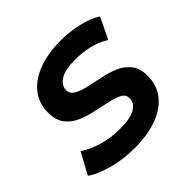

<svg xmlns="http://www.w3.org/2000/svg" viewBox="-158 -675 817 817"><g transform="rotate(-45 250.5 -266.5)"><path d="M211 7Q141 7 80 -10Q19 -27 -14 -51L38 -147Q71 -124 120.5 -109.5Q170 -95 224 -95Q286 -95 315.5 -112Q345 -129 345 -159Q345 -181 324 -192Q303 -203 270.5 -210Q238 -217 200.5 -225Q163 -233 130.5 -247Q98 -261 77 -288Q56 -315 56 -360Q56 -417 88 -457Q120 -497 177.5 -518.5Q235 -540 310 -540Q364 -540 416 -528Q468 -516 502 -494L456 -398Q420 -421 378.5 -430Q337 -439 298 -439Q237 -439 207.5 -420.5Q178 -402 178 -374Q178 -352 199 -340Q220 -328 252.5 -320.5Q285 -313 322.5 -305.5Q360 -298 392.5 -284Q425 -270 446 -243.5Q467 -217 467 -173Q467 -115 434.5 -74.5Q402 -34 344 -13.5Q286 7 211 7Z"/></g></svg>

Font: MOST Montserrat SemiBold
Style: Italic
Weight: 600
Italic angle: -11.3°
Designer: Julieta Ulanovsky
Foundry: Julieta Ulanovsky
Version: Version 8.000;March 11, 2024;FontCreator 15.0.0.2926 64-bit